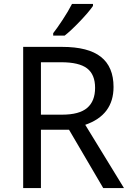

<svg xmlns="http://www.w3.org/2000/svg" viewBox="-20 -951 662 971"><path d="M187 -371.1H293.9Q380.9 -371.1 420.9 -405.3Q460.9 -439.5 460.9 -506.8Q460.9 -574.2 420.4 -605.2Q379.9 -636.2 289.1 -636.2H187ZM187 -294.9V0H97.2V-713.9H293.9Q426.8 -713.9 490.5 -663.3Q554.2 -612.8 554.2 -511.2Q554.2 -369.1 411.1 -319.8L606.9 0H502L329.1 -294.9ZM249 -783.2Q267.6 -806.6 296.1 -849.9Q324.7 -893.1 344.2 -931.2H450.2V-920.9Q428.7 -889.6 383.3 -842.3Q337.9 -794.9 307.1 -771H249Z"/></svg>

Font: Noto Sans Southeast Asian
Style: Regular
Weight: 400
Designer: Monotype Design Team
Foundry: Monotype Imaging Inc.
Version: Version 1.06 uh; ttfautohint (v1.4.1)